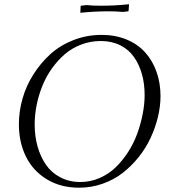

<svg xmlns="http://www.w3.org/2000/svg" viewBox="-20 -875 795 903"><path d="M68.8 -291Q68.8 -351.1 85.9 -411.1Q103 -471.2 137 -524.9Q170.9 -578.6 217 -620.4Q263.2 -662.1 325.7 -686.5Q388.2 -710.9 458 -710.9Q522.9 -710.9 575.7 -689Q628.4 -667 663.1 -628.2Q697.8 -589.4 716.3 -536.9Q734.9 -484.4 734.9 -422.9Q734.9 -375.5 722.9 -325.4Q710.9 -275.4 688.7 -227.3Q666.5 -179.2 632.6 -136.7Q598.6 -94.2 557.4 -62Q516.1 -29.8 462.9 -11Q409.7 7.8 352.1 7.8Q264.6 7.8 199.5 -32.2Q134.3 -72.3 101.6 -139.4Q68.8 -206.5 68.8 -291ZM143.1 -289.1Q143.1 -234.4 156.7 -186Q170.4 -137.7 196.3 -100.1Q222.2 -62.5 263.9 -40.8Q305.7 -19 357.9 -19Q405.3 -19 448.2 -37.6Q491.2 -56.2 523.4 -87.4Q555.7 -118.7 582.3 -159.7Q608.9 -200.7 625.5 -246.6Q642.1 -292.5 651.1 -338.9Q660.2 -385.3 660.2 -428.2Q660.2 -481 647.5 -526.4Q634.8 -571.8 610.1 -606.9Q585.4 -642.1 545.4 -662.1Q505.4 -682.1 454.1 -682.1Q405.8 -682.1 362.1 -665.5Q318.4 -648.9 284.9 -620.1Q251.5 -591.3 224.1 -553Q196.8 -514.6 179.2 -470.9Q161.6 -427.2 152.3 -380.9Q143.1 -334.5 143.1 -289.1ZM357.9 -814.9 358.9 -842.8 359.9 -848.1 387.2 -851.1Q414.1 -848.1 455.1 -848.1Q520.5 -848.1 586.9 -855L585 -827.1L584 -821.8L557.1 -818.8Q530.3 -821.8 490.2 -821.8Q424.8 -821.8 357.9 -814.9Z"/></svg>

Font: Dihjauti S
Style: Italic
Weight: 400
Italic angle: -9°
Designer: T. Christopher White
Version: Version 3.0.0